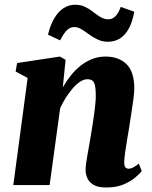

<svg xmlns="http://www.w3.org/2000/svg" viewBox="-20 -800 656 830"><path d="M251.5 -422.5Q266.5 -449 285.5 -473Q304.5 -497 327.8 -515.5Q351 -534 378.2 -544.8Q405.5 -555.5 436.5 -555.5Q493 -555.5 526.8 -522.8Q560.5 -490 560.5 -417.5Q560.5 -399.5 556.5 -369.5Q552.5 -339.5 547.2 -306.8Q542 -274 538 -247Q534 -222 529.2 -194.5Q524.5 -167 521 -141.8Q517.5 -116.5 517 -98.5Q517 -80.5 523 -75.5Q529 -70.5 535.5 -70.5Q544 -70.5 554 -75.2Q564 -80 580 -92.5L593 -60.5Q586 -51.5 566.8 -34.5Q547.5 -17.5 516 -3.5Q484.5 10.5 440 10.5Q404 10.5 384.8 -0.8Q365.5 -12 357.8 -29.5Q350 -47 350 -66.5Q350 -77 352.2 -93.8Q354.5 -110.5 358.2 -131.2Q362 -152 365.8 -174Q369.5 -196 373 -216Q376.5 -237.5 380.2 -261Q384 -284.5 387.2 -308.2Q390.5 -332 392.5 -354.2Q394.5 -376.5 394 -394.5Q393.5 -419 390 -432.8Q386.5 -446.5 378.5 -452Q370.5 -457.5 357.5 -457.5Q342.5 -457.5 326.5 -447Q310.5 -436.5 295 -418.8Q279.5 -401 265.2 -378.8Q251 -356.5 240 -332L194.5 0H37.5L99.5 -463L47.5 -491L54 -527.5L239 -555.5L263.5 -541.5ZM187.5 -650Q197.5 -692.5 214.8 -721.2Q232 -750 254.8 -764.8Q277.5 -779.5 304.5 -779.5Q329.5 -779.5 348.2 -770.2Q367 -761 383 -748.2Q399 -735.5 414.8 -726Q430.5 -716.5 449.5 -716.5Q463.5 -716.5 477 -728Q490.5 -739.5 502 -770L560.5 -749.5Q552.5 -705.5 536.8 -676.5Q521 -647.5 498.2 -633.5Q475.5 -619.5 446 -619.5Q422.5 -619.5 402.5 -629Q382.5 -638.5 365.2 -651.2Q348 -664 332.2 -673.5Q316.5 -683 301 -683Q282.5 -683 268.5 -668.8Q254.5 -654.5 240 -625.5Z"/></svg>

Font: Merriweather 48pt Black
Style: Italic
Weight: 900
Italic angle: -7.8°
Version: Version 2.101